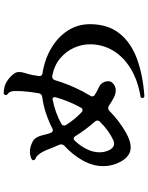

<svg xmlns="http://www.w3.org/2000/svg" viewBox="99 -908 802 1040"><g transform="rotate(-90 500.0 -388.0)"><path d="M501 -7Q491 -7 489 -16V-18Q489 -26 498 -28Q586 -43 649 -81.5Q712 -120 746 -176.5Q780 -233 780 -302Q780 -346 761 -388.5Q742 -431 704 -463Q666 -495 609 -506H605Q591 -506 586 -492Q569 -436 547.5 -388Q526 -340 501 -299Q498 -295 498 -290Q498 -280 507 -275Q528 -262 548 -253Q564 -246 572 -232Q580 -218 580 -204Q580 -190 573 -182Q556 -162 531 -162Q519 -162 506.5 -166Q494 -170 483 -177Q474 -182 465 -187.5Q456 -193 447 -199Q442 -203 435 -203Q426 -203 420 -197Q392 -169 362.5 -147Q333 -125 304 -108Q256 -81 222 -81Q175 -81 145 -134Q120 -180 120 -229Q120 -285 150 -339.5Q180 -394 230 -440Q238 -448 238 -458Q238 -462 236 -468Q230 -481 224.5 -494Q219 -507 214 -520Q203 -551 188.5 -572Q174 -593 160 -597Q154 -599 152 -607V-609Q152 -614 158 -618Q178 -627 199 -627Q226 -627 257 -610Q279 -596 288 -557Q290 -546 293.5 -535Q297 -524 301 -513Q303 -506 310 -503.5Q317 -501 323 -505Q362 -525 405 -539.5Q448 -554 493 -560Q512 -562 515 -580Q520 -609 523.5 -640Q527 -671 527 -703Q527 -723 523 -732.5Q519 -742 509 -749Q505 -752 505 -758Q505 -763 508.5 -766Q512 -769 516 -769Q554 -768 579.5 -751.5Q605 -735 621 -713Q630 -700 630 -686Q630 -670 624 -652.5Q618 -635 613 -610Q612 -603 611 -595Q610 -587 608 -579V-575Q608 -561 622 -559Q699 -547 759.5 -511Q820 -475 854.5 -421.5Q889 -368 889 -302Q889 -205 839.5 -142.5Q790 -80 702.5 -47.5Q615 -15 501 -7ZM260 -175Q313 -199 361 -248Q367 -254 367 -261Q367 -269 362 -274Q340 -299 319.5 -326.5Q299 -354 281 -383Q276 -390 269 -390Q264 -390 259 -385Q229 -354 212 -319Q195 -284 195 -250Q195 -220 208 -195Q213 -185 222 -178Q231 -171 242 -171Q252 -171 260 -175ZM413 -346Q417 -342 423 -342Q432 -342 436 -349Q472 -413 494 -490V-493Q494 -498 490 -502Q486 -506 481 -504Q445 -497 411.5 -485Q378 -473 349 -456Q340 -452 340 -441Q340 -436 343 -431Q373 -384 413 -346Z"/></g></svg>

Font: Zen Antique Soft
Style: Regular
Weight: 400
Designer: Yoshimichi Ohira
Foundry: Positype
Version: Version 1.001